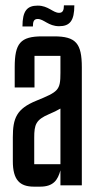

<svg xmlns="http://www.w3.org/2000/svg" viewBox="-20 -693 360 718"><path d="M219 -673C219 -655 215 -645 201 -645C178 -645 161 -672 121 -672C81 -672 64 -652 64 -594H103C103 -613 107 -622 121 -622C144 -622 161 -595 201 -595C241 -595 258 -615 258 -673ZM28 -90C28 -20 54 5 107 5H130C180 5 196 -20 206 -56V0H286V-441C286 -531 264 -557 182 -557H138C56 -557 35 -531 35 -441V-366H109V-484H206V-420C206 -355 198 -350 115 -316C42 -286 28 -251 28 -180ZM206 -79H108V-178C108 -227 114 -245 163 -266C180 -273 194 -280 206 -287Z"/></svg>

Font: Queering
Style: Regular
Weight: 400
Designer: Adam Naccarato
Foundry: adamnac
Version: Version 2.000;hotconv 1.0.109;makeotfexe 2.5.65596